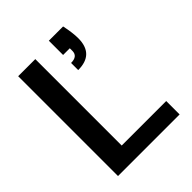

<svg xmlns="http://www.w3.org/2000/svg" viewBox="-201 -834 952 952"><g transform="rotate(-45 274.5 -358.5)"><path d="M71 0V-700H191V-94H503V0ZM303 -561Q350 -561 350 -599V-617H303V-717H403Q415 -660 415 -623Q415 -511 303 -511Z"/></g></svg>

Font: AWOL-DM SemiBold
Style: Regular
Weight: 600
Designer: Colophon Foundry, Jonny Pinhorn, Mikhail Sharanda
Foundry: Colophon Foundry
Version: Version 1.000;Glyphs 3.2.3 (3260)